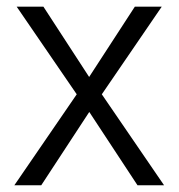

<svg xmlns="http://www.w3.org/2000/svg" viewBox="-20 -548 529 568"><path d="M243.7 -320.3 378.9 -528.3H458.5L281.2 -269L465.3 0H386.7L244.1 -216.8L102.1 0H22.5L207 -269L29.3 -528.3H108.4Z"/></svg>

Font: Heebo Light
Style: Regular
Weight: 300
Designer: Oded Ezer
Foundry: Ezer Type House
Version: Version 3.100